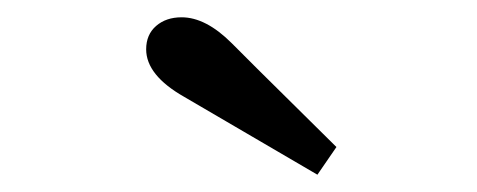

<svg xmlns="http://www.w3.org/2000/svg" viewBox="-20 -786 551 222"><path d="M193 -674Q149 -699 149 -729Q149 -746 160.5 -756Q172 -766 190 -766Q218 -766 248 -736Q248 -736 277 -707L369 -616L347 -584Z"/></svg>

Font: Trirong SemiBold
Style: Regular
Weight: 600
Designer: Katatrad Team
Foundry: CadsonDemak
Version: Version 1.000